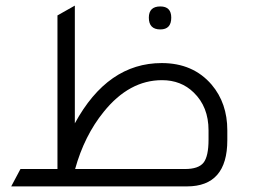

<svg xmlns="http://www.w3.org/2000/svg" viewBox="-20 -665 903 685"><path d="M247 -225Q364 -440 557 -440Q669 -440 735 -363Q791 -297 791 -200V-165Q791 0 647 0H20L53 -62H185V-610L247 -645ZM724 -200Q724 -284 671 -335Q626 -379 558 -379Q441 -379 350 -266Q281 -181 248 -62H640Q688 -62 706 -84.5Q724 -107 724 -167ZM552 -560Q511 -560 511 -602Q511 -642 552 -642Q591 -642 591 -602Q591 -560 552 -560Z"/></svg>

Font: Tajawal
Style: Regular
Weight: 400
Designer: Boutros Fonts
Foundry: Created by Boutros International 2017
Version: Version 1.700